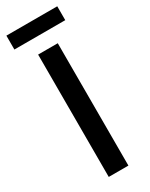

<svg xmlns="http://www.w3.org/2000/svg" viewBox="-205 -822 675 863"><g transform="rotate(-30 133.0 -390.0)"><path d="M265 -780V-708H1V-780ZM184 0H82V-635H184Z"/></g></svg>

Font: Gemunu Libre SemiBold
Style: Regular
Weight: 600
Designer: Puspanada Ekanayake, Sola Matas, Pathum Egodawatta, Kosala Senevirathne
Foundry: mooniak
Version: Version 1.100